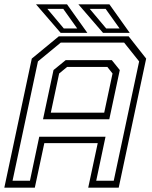

<svg xmlns="http://www.w3.org/2000/svg" viewBox="-37 -868 701 888"><path d="M-17 0 110 -597 235 -700H558L639 -597L512 0H371L415 -206H168L124 0ZM21 -32H101.5L144.5 -235.5H451L408 -32H489L606.5 -584L537 -671H244L138.5 -584ZM198 -347H445L483.5 -528L459.5 -558.5H273.5L236.5 -528ZM162 -316.5 210.5 -544 267 -590H480L517 -544L468.5 -316.5ZM563 -716H439.5L325.5 -848H469ZM516 -736.5 451.5 -827H378L454 -736.5ZM367 -716H243.5L129.5 -848H273ZM320 -736.5 255.5 -827H182L258 -736.5Z"/></svg>

Font: Tourney Light
Style: Italic
Weight: 300
Italic angle: -12°
Version: Version 1.015